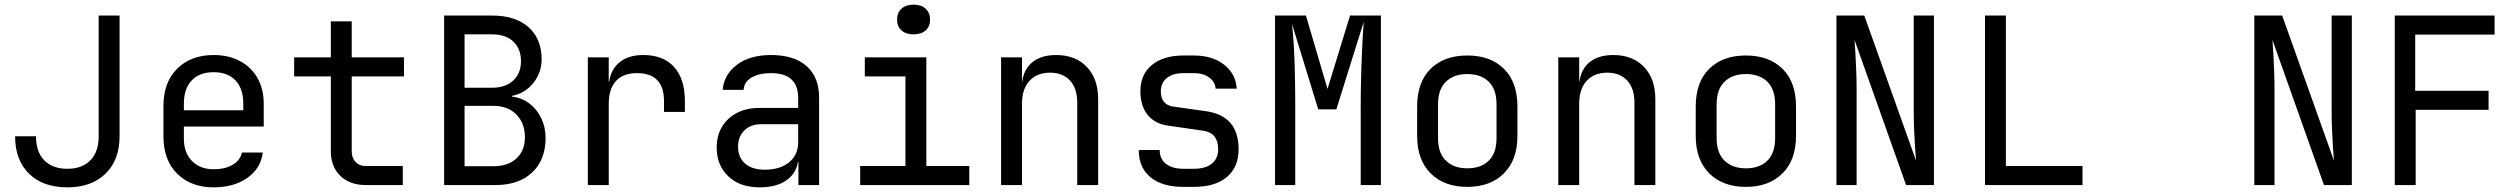

<svg xmlns="http://www.w3.org/2000/svg" viewBox="-20 -797 10840 827"><path d="M270 10Q165 10 105 -49Q45 -108 45 -210H135Q135 -143 170.5 -106.5Q206 -70 270 -70Q334 -70 369.5 -106.5Q405 -143 405 -210V-730H495V-210Q495 -108 434.5 -49Q374 10 270 10Z M900 10Q803 10 743.5 -48.5Q684 -107 684 -210V-340Q684 -443 743.5 -501.5Q803 -560 900 -560Q965 -560 1013.5 -534Q1062 -508 1089 -461Q1116 -414 1116 -350V-252H772V-200Q772 -139 807 -103.5Q842 -68 900 -68Q950 -68 982.5 -87.5Q1015 -107 1022 -140H1112Q1103 -71 1045 -30.5Q987 10 900 10ZM772 -322H1028V-350Q1028 -415 994.5 -450.5Q961 -486 900 -486Q839 -486 805.5 -450.5Q772 -415 772 -350Z M1555 0Q1487 0 1446 -39.5Q1405 -79 1405 -145V-468H1247V-550H1405V-705H1495V-550H1720V-468H1495V-145Q1495 -117 1511.5 -99.5Q1528 -82 1555 -82H1715V0Z M1893 0V-730H2100Q2200 -730 2256.5 -680Q2313 -630 2313 -541Q2313 -485 2277.5 -440Q2242 -395 2185 -384V-381Q2228 -376 2260.5 -351Q2293 -326 2311.5 -287.5Q2330 -249 2330 -203Q2330 -109 2272.5 -54.5Q2215 0 2115 0ZM1981 -419H2099Q2157 -419 2190.5 -450Q2224 -481 2224 -534Q2224 -587 2191 -618Q2158 -649 2100 -649H1981ZM1981 -81H2105Q2168 -81 2204.5 -114.5Q2241 -148 2241 -206Q2241 -266 2204.5 -303.5Q2168 -341 2105 -341H1981Z M2512 0V-550H2602V-445H2604Q2611 -498 2649 -529Q2687 -560 2751 -560Q2837 -560 2883.5 -508.5Q2930 -457 2930 -362V-315H2840V-362Q2840 -482 2723 -482Q2664 -482 2633 -448Q2602 -414 2602 -350V0Z M3252 10Q3167 10 3117 -37.5Q3067 -85 3067 -162Q3067 -213 3090 -251Q3113 -289 3154 -310.5Q3195 -332 3248 -332H3418V-375Q3418 -482 3301 -482Q3249 -482 3217 -463Q3185 -444 3183 -410H3093Q3098 -475 3153.5 -517.5Q3209 -560 3301 -560Q3401 -560 3454.5 -512Q3508 -464 3508 -378V0H3419V-100H3417Q3409 -49 3366 -19.5Q3323 10 3252 10ZM3274 -66Q3340 -66 3379 -98Q3418 -130 3418 -185V-262H3258Q3214 -262 3186.5 -235.5Q3159 -209 3159 -165Q3159 -119 3189.5 -92.5Q3220 -66 3274 -66Z M3685 0V-82H3880V-468H3705V-550H3970V-82H4155V0ZM3915 -649Q3882 -649 3863 -666Q3844 -683 3844 -712Q3844 -742 3863 -759.5Q3882 -777 3915 -777Q3948 -777 3967 -759.5Q3986 -742 3986 -712Q3986 -683 3967 -666Q3948 -649 3915 -649Z M4292 0V-550H4382V-445H4383Q4390 -500 4428 -530Q4466 -560 4529 -560Q4612 -560 4661 -509Q4710 -458 4710 -370V0H4620V-354Q4620 -417 4588.5 -450.5Q4557 -484 4503 -484Q4447 -484 4414.5 -449Q4382 -414 4382 -350V0Z M5078 8Q4986 8 4935.5 -33.5Q4885 -75 4885 -151H4975Q4975 -113 5002 -91.5Q5029 -70 5078 -70H5122Q5172 -70 5199.5 -92Q5227 -114 5227 -154Q5227 -225 5162 -234L5010 -256Q4954 -264 4923 -302.5Q4892 -341 4892 -404Q4892 -476 4941.5 -517Q4991 -558 5078 -558H5122Q5202 -558 5252.5 -518.5Q5303 -479 5307 -415H5216Q5214 -444 5188.5 -463Q5163 -482 5122 -482H5078Q5032 -482 5006 -461Q4980 -440 4980 -404Q4980 -346 5033 -338L5175 -318Q5315 -298 5315 -154Q5315 -77 5264.5 -34.5Q5214 8 5122 8Z M5472 0V-730H5605L5698 -414L5795 -730H5928V0H5841V-345Q5841 -394 5842.5 -457.5Q5844 -521 5847 -586Q5850 -651 5854 -703L5736 -326H5658L5545 -694Q5553 -620 5556 -532Q5559 -444 5559 -345V0Z M6300 8Q6201 8 6142.5 -50Q6084 -108 6084 -212V-338Q6084 -443 6142 -500.5Q6200 -558 6300 -558Q6400 -558 6458 -500.5Q6516 -443 6516 -338V-212Q6516 -108 6457.5 -50Q6399 8 6300 8ZM6300 -72Q6359 -72 6392.5 -105Q6426 -138 6426 -202V-348Q6426 -412 6392.5 -445Q6359 -478 6300 -478Q6242 -478 6208 -445Q6174 -412 6174 -348V-202Q6174 -138 6208 -105Q6242 -72 6300 -72Z M6692 0V-550H6782V-445H6783Q6790 -500 6828 -530Q6866 -560 6929 -560Q7012 -560 7061 -509Q7110 -458 7110 -370V0H7020V-354Q7020 -417 6988.5 -450.5Q6957 -484 6903 -484Q6847 -484 6814.5 -449Q6782 -414 6782 -350V0Z M7500 8Q7401 8 7342.5 -50Q7284 -108 7284 -212V-338Q7284 -443 7342 -500.5Q7400 -558 7500 -558Q7600 -558 7658 -500.5Q7716 -443 7716 -338V-212Q7716 -108 7657.5 -50Q7599 8 7500 8ZM7500 -72Q7559 -72 7592.5 -105Q7626 -138 7626 -202V-348Q7626 -412 7592.5 -445Q7559 -478 7500 -478Q7442 -478 7408 -445Q7374 -412 7374 -348V-202Q7374 -138 7408 -105Q7442 -72 7500 -72Z M7890 0V-730H8010L8233 -105Q8231 -130 8228.5 -166.5Q8226 -203 8224.5 -243.5Q8223 -284 8223 -320V-730H8310V0H8190L7968 -625Q7970 -601 7972 -564.5Q7974 -528 7975.5 -487.5Q7977 -447 7977 -410V0Z M8530 0V-730H8620V-82H8950V0Z M9690 0V-730H9810L10033 -105Q10031 -130 10028.5 -166.5Q10026 -203 10024.5 -243.5Q10023 -284 10023 -320V-730H10110V0H9990L9768 -625Q9770 -601 9772 -564.5Q9774 -528 9775.5 -487.5Q9777 -447 9777 -410V0Z M10295 0V-730H10725V-648H10383V-406H10699V-324H10385V0Z"/></svg>

Font: JetBrainsMonoNL NF
Style: Regular
Weight: 400
Designer: Philipp Nurullin, Konstantin Bulenkov
Foundry: JetBrains
Version: Version 2.304; ttfautohint (v1.8.4.7-5d5b);Nerd Fonts 3.2.1